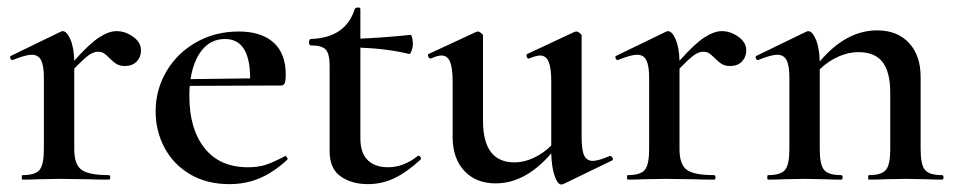

<svg xmlns="http://www.w3.org/2000/svg" viewBox="-20 -479 2551 512"><path d="M356 -345Q356 -327 344.5 -315Q333 -303 313 -303Q300 -303 291.5 -308Q283 -313 273 -323Q263 -333 257 -337Q251 -341 241 -341Q230 -341 217.5 -332.5Q205 -324 178 -296V-81Q178 -41 197 -26.5Q216 -12 270 -12Q274 -12 274 -6Q274 0 270 0Q236 0 216 -1L138 -2L81 -1Q66 0 40 0Q38 0 38 -6Q38 -12 40 -12Q74 -12 85.5 -26Q97 -40 97 -81V-272Q97 -304 89.5 -318.5Q82 -333 65 -333Q48 -333 14 -319H13Q9 -319 7.5 -324Q6 -329 9 -330L141 -394Q145 -396 147 -396Q158 -396 167.5 -374.5Q177 -353 178 -317Q218 -362 244 -379Q270 -396 291 -396Q314 -396 335 -381Q356 -366 356 -345Z M741 -63Q743 -63 745.5 -59Q748 -55 746 -53Q709 -19 672 -3.5Q635 12 592 12Q531 12 486.5 -14.5Q442 -41 418.5 -85.5Q395 -130 395 -182Q395 -240 424 -289Q453 -338 503.5 -366.5Q554 -395 617 -395Q676 -395 709 -366Q742 -337 742 -280Q742 -265 739.5 -258Q737 -251 730 -251L486 -250Q485 -241 485 -222Q485 -135 525.5 -84Q566 -33 641 -33Q669 -33 688.5 -39.5Q708 -46 739 -62ZM488 -268 647 -270Q647 -375 580 -375Q543 -375 519.5 -346.5Q496 -318 488 -268Z M1096 -64Q1099 -64 1101.5 -60Q1104 -56 1101 -53Q1064 -19 1031 -3.5Q998 12 961 12Q918 12 888.5 -8.5Q859 -29 859 -76V-303Q859 -336 848.5 -347Q838 -358 808 -358Q806 -358 805 -360.5Q804 -363 804 -367Q804 -370 805.5 -372.5Q807 -375 808 -375Q902 -378 926 -455Q928 -459 934.5 -459Q941 -459 941 -455V-376Q1008 -379 1074 -386Q1077 -386 1079 -379Q1081 -372 1081 -362Q1081 -353 1077.5 -343.5Q1074 -334 1071 -335Q1015 -349 941 -352V-110Q941 -71 960.5 -52Q980 -33 1015 -33Q1056 -33 1094 -63Z M1607 -63Q1611 -63 1613.5 -58Q1616 -53 1612 -51L1482 12L1477 13Q1467 13 1459 -10Q1451 -33 1450 -70Q1381 10 1302 10Q1249 10 1218 -23.5Q1187 -57 1187 -114V-262Q1187 -298 1180 -314.5Q1173 -331 1157 -331Q1147 -331 1129 -323H1127Q1124 -323 1122 -328.5Q1120 -334 1123 -335L1250 -394L1254 -395Q1258 -395 1263 -391Q1268 -387 1268 -384V-157Q1268 -46 1352 -46Q1377 -46 1403 -58Q1429 -70 1450 -91V-262Q1450 -298 1443 -314.5Q1436 -331 1420 -331Q1410 -331 1391 -323H1389Q1386 -323 1384.5 -328.5Q1383 -334 1386 -335L1512 -394L1517 -395Q1521 -395 1526 -391Q1531 -387 1531 -384V-113Q1531 -78 1538 -64Q1545 -50 1561 -50Q1575 -50 1606 -63Z M1970 -345Q1970 -327 1958.5 -315Q1947 -303 1927 -303Q1914 -303 1905.5 -308Q1897 -313 1887 -323Q1877 -333 1871 -337Q1865 -341 1855 -341Q1844 -341 1831.5 -332.5Q1819 -324 1792 -296V-81Q1792 -41 1811 -26.5Q1830 -12 1884 -12Q1888 -12 1888 -6Q1888 0 1884 0Q1850 0 1830 -1L1752 -2L1695 -1Q1680 0 1654 0Q1652 0 1652 -6Q1652 -12 1654 -12Q1688 -12 1699.5 -26Q1711 -40 1711 -81V-272Q1711 -304 1703.5 -318.5Q1696 -333 1679 -333Q1662 -333 1628 -319H1627Q1623 -319 1621.5 -324Q1620 -329 1623 -330L1755 -394Q1759 -396 1761 -396Q1772 -396 1781.5 -374.5Q1791 -353 1792 -317Q1832 -362 1858 -379Q1884 -396 1905 -396Q1928 -396 1949 -381Q1970 -366 1970 -345Z M2492 0Q2467 0 2452 -1L2395 -2L2338 -1Q2323 0 2297 0Q2295 0 2295 -6Q2295 -12 2297 -12Q2331 -12 2342.5 -26Q2354 -40 2354 -81V-231Q2354 -287 2333.5 -313.5Q2313 -340 2269 -340Q2242 -340 2214.5 -327.5Q2187 -315 2166 -294V-81Q2166 -40 2177.5 -26Q2189 -12 2223 -12Q2227 -12 2227 -6Q2227 0 2223 0Q2198 0 2183 -1L2126 -2L2069 -1Q2054 0 2028 0Q2026 0 2026 -6Q2026 -12 2028 -12Q2062 -12 2073.5 -26Q2085 -40 2085 -81V-272Q2085 -304 2077.5 -318.5Q2070 -333 2053 -333Q2036 -333 2002 -319H2001Q1997 -319 1995.5 -324Q1994 -329 1997 -330L2129 -394Q2133 -396 2135 -396Q2146 -396 2155.5 -374Q2165 -352 2166 -315Q2236 -398 2319 -398Q2373 -398 2404 -364.5Q2435 -331 2435 -274V-81Q2435 -40 2446.5 -26Q2458 -12 2492 -12Q2496 -12 2496 -6Q2496 0 2492 0Z"/></svg>

Font: Cormorant Garamond SemiBold
Style: Regular
Weight: 600
Designer: Christian Thalmann (Catharsis Fonts)
Version: Version 3.000